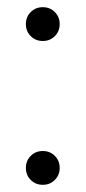

<svg xmlns="http://www.w3.org/2000/svg" viewBox="-20 -504 238 534"><path d="M52 -37Q52 -57 65.5 -70.5Q79 -84 99 -84Q119 -84 132.5 -70.5Q146 -57 146 -37Q146 -17 132.5 -3.5Q119 10 99 10Q79 10 65.5 -3.5Q52 -17 52 -37ZM52 -437Q52 -457 65.5 -470.5Q79 -484 99 -484Q119 -484 132.5 -470.5Q146 -457 146 -437Q146 -417 132.5 -403.5Q119 -390 99 -390Q79 -390 65.5 -403.5Q52 -417 52 -437Z"/></svg>

Font: Fahkwang ExtraLight
Style: Regular
Weight: 275
Designer: Suppakit Chalermlarp | Katatrad Co.,Ltd.
Foundry: Cadson Demak Co.,Ltd.
Version: Version 1.000; ttfautohint (v1.6)